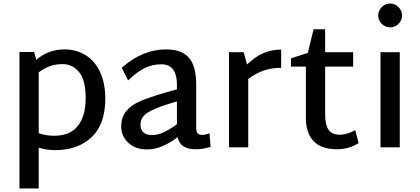

<svg xmlns="http://www.w3.org/2000/svg" viewBox="-20 -841 2398 1096"><path d="M581 -278Q581 -131 502.5 -57.5Q424 16 295 16Q245 16 201 2V235H91V-544H175L187 -500Q258 -559 347 -559Q416 -559 469 -526Q522 -493 551.5 -429.5Q581 -366 581 -278ZM469 -280Q469 -384 431.5 -429.5Q394 -475 338 -475Q298 -475 266.5 -464Q235 -453 201 -428V-81Q241 -66 289 -66Q380 -66 424.5 -122.5Q469 -179 469 -280Z M1182 -2Q1155 5 1137 8Q1119 11 1096 11Q1056 11 1029.5 -4.5Q1003 -20 994 -58Q949 -24 906 -6Q863 12 818 12Q754 12 713 -25.5Q672 -63 672 -119Q672 -173 701 -207.5Q730 -242 781.5 -264Q833 -286 926 -313L990 -331V-361Q990 -413 968.5 -443.5Q947 -474 900 -474Q853 -474 809.5 -454Q766 -434 711 -382L675 -454Q793 -559 928 -559Q1016 -559 1058 -512Q1100 -465 1100 -355V-112Q1100 -90 1108 -80.5Q1116 -71 1134 -71Q1151 -71 1176 -80ZM848 -70Q880 -70 914 -85.5Q948 -101 990 -132V-262L943 -248Q853 -220 817.5 -194.5Q782 -169 782 -130Q782 -99 799.5 -84.5Q817 -70 848 -70Z M1585 -454Q1536 -454 1493 -441Q1450 -428 1397 -391V0H1287V-543H1371L1390 -473Q1440 -520 1486.5 -539Q1533 -558 1585 -558Z M2027 -24Q1971 11 1904 11Q1814 11 1770 -35.5Q1726 -82 1726 -169V-461H1641V-508L1737 -539L1770 -674H1836V-543H1996V-461H1836V-190Q1836 -127 1856 -99.5Q1876 -72 1921 -72Q1944 -73 1964 -79Q1984 -85 2008 -98Z M2139 -752Q2139 -780 2159 -800.5Q2179 -821 2207 -821Q2235 -821 2255 -800.5Q2275 -780 2275 -752Q2275 -725 2255 -705Q2235 -685 2207 -685Q2179 -685 2159 -705Q2139 -725 2139 -752ZM2152 -543H2262V0H2152Z"/></svg>

Font: Martel Sans SemiBold
Style: Regular
Weight: 600
Designer: Dan Reynolds and Mathieu Réguer
Foundry: Dan Reynolds and Mathieu Réguer
Version: Version 1.002; ttfautohint (v1.1) -l 5 -r 5 -G 72 -x 0 -D la